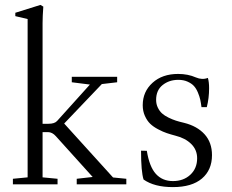

<svg xmlns="http://www.w3.org/2000/svg" viewBox="-20 -746 939 777"><path d="M32.2 0V-22.5L91.8 -28.3V-668.9L42 -680.7V-694.3L143.6 -726.1L155.3 -719.2Q152.3 -679.2 152.3 -652.3V-245.1H176.3Q201.2 -245.1 211.4 -256.8L343.8 -403.8L270.5 -413.1V-435.1H454.1V-413.1L392.1 -405.8L239.7 -246.1L437.5 -27.8L491.2 -22.5V0H290.5V-22.5L355 -29.8L206.1 -194.8Q191.4 -211.4 173.8 -211.4H152.3V-28.3L212.9 -22.5V0Z M679.7 11.2Q604.5 11.2 561 -19.5Q550.8 -51.3 550.8 -136.2L574.2 -135.7Q584.5 -71.3 610.8 -42.2Q637.2 -13.2 679.7 -13.2Q722.7 -13.2 750.2 -38.8Q777.8 -64.5 777.8 -105.5Q777.8 -139.6 753.9 -163.3Q730 -187 690.4 -196.8Q670.4 -202.1 655 -207.3Q639.6 -212.4 620.1 -222.7Q600.6 -232.9 587.9 -245.1Q575.2 -257.3 566.4 -276.9Q557.6 -296.4 557.6 -320.3Q557.6 -375 597.2 -410.9Q636.7 -446.8 700.7 -446.8Q740.7 -446.8 772.9 -432.6Q797.9 -421.9 821.3 -430.7Q826.2 -414.1 826.2 -389.2Q826.2 -348.6 816.9 -312.5H795.4Q793 -330.6 790.3 -343Q787.6 -355.5 780.8 -371.8Q773.9 -388.2 764.6 -398.2Q755.4 -408.2 739.3 -415.5Q723.1 -422.9 701.7 -422.9Q664.6 -422.9 638.2 -401.9Q611.8 -380.9 611.8 -341.8Q611.8 -324.7 618.7 -310.5Q625.5 -296.4 635.7 -287.1Q646 -277.8 662.1 -270Q678.2 -262.2 691.9 -257.8Q705.6 -253.4 724.6 -249Q777.8 -235.8 807.9 -202.6Q837.9 -169.4 837.9 -118.2Q837.9 -58.1 797.1 -23.4Q756.3 11.2 679.7 11.2Z"/></svg>

Font: Elstob Light
Style: Regular
Weight: 300
Designer: Peter S. Baker
Version: Version 1.015